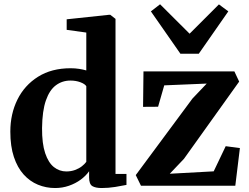

<svg xmlns="http://www.w3.org/2000/svg" viewBox="-20 -890 1191 920"><path d="M244 11Q200.5 11 161.8 -5Q123 -21 93.2 -54Q63.5 -87 46.5 -138Q29.5 -189 29.5 -259.5Q29.5 -344 63.5 -412.8Q97.5 -481.5 162.2 -522.2Q227 -563 318.5 -563Q340 -563 359.2 -560Q378.5 -557 393.5 -552.5V-734L299.5 -747V-797.5L501.5 -819H508.5L533.5 -799.5V-56.5H586V-4Q565 0.5 532 5.8Q499 11 467.5 11Q438 11 422.5 1.8Q407 -7.5 407 -40V-69.5Q391.5 -47.5 366.8 -29.2Q342 -11 310.5 0Q279 11 244 11ZM297.5 -68.5Q320.5 -68.5 339.5 -75.5Q358.5 -82.5 372.2 -93.2Q386 -104 393.5 -114.5V-477Q386.5 -488 365 -496Q343.5 -504 317.5 -504Q278.5 -504 248 -481.5Q217.5 -459 200 -409Q182.5 -359 181.5 -276.5Q181 -202 196.5 -156Q212 -110 238.5 -89.2Q265 -68.5 297.5 -68.5ZM970.5 -489.5 767 -481 737.5 -378.5 665.5 -378 667.5 -548H1103L1126 -499L861.5 -129L793.5 -57.5L1004 -69L1061.5 -189.5L1129.5 -180.5L1107.5 0H655.5L630.5 -51L902 -417.5ZM844.5 -632.5 703 -835.5 747 -869.5 888.5 -728.5 1029 -869 1074 -835.5 932.5 -632.5Z"/></svg>

Font: Merriweather 36pt
Style: Bold
Weight: 700
Designer: Eben Sorkin
Foundry: Eben Sorkin
Version: Version 2.100